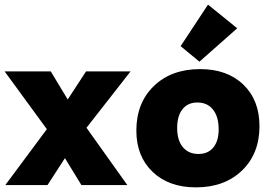

<svg xmlns="http://www.w3.org/2000/svg" viewBox="-28 -798 1172 828"><path d="M-5 0 174 -241 -8 -490H191L264 -369L343 -490H535L345 -247L521 0H323L252 -116L177 0Z M832 -532 751 -599 869 -778 995 -676ZM817 10Q700 10 630 -57Q560 -124 560 -235Q560 -354 635.5 -427Q711 -500 835 -500Q952 -500 1021.5 -433Q1091 -366 1091 -254Q1091 -135 1015.5 -62.5Q940 10 817 10ZM828 -134Q869 -134 892 -162Q915 -190 915 -240Q915 -295 890.5 -325.5Q866 -356 823 -356Q782 -356 759 -327Q736 -298 736 -246Q736 -193 760.5 -163.5Q785 -134 828 -134Z"/></svg>

Font: Cantarell Extra Bold
Style: Regular
Weight: 800
Designer: Dave Crossland, Nikolaus Waxweiler, Florian Fecher, Jacques Le Bailly, Eben Sorkin, Alexei Vanyashin, Alexios Zavras, Em
Version: Version 0.303